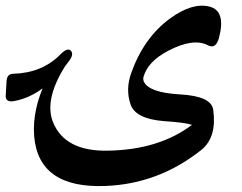

<svg xmlns="http://www.w3.org/2000/svg" viewBox="-60 -433 844 669"><path d="M665 -275Q614 -302 526 -256Q455 -219 440 -165Q438 -157 441 -149Q459 -110 568 -104Q677 -98 683 -50Q696 45 642 89Q493 208 307 215Q74 224 59 41Q52 -51 100 -151Q127 -206 159 -247Q174 -267 185 -256Q196 -245 179 -221Q92 -93 124 -9Q165 95 316 92Q494 89 609 2Q586 -6 511 -11Q412 -19 395 -69Q377 -121 397 -178Q441 -302 533 -369Q610 -425 670 -410Q728 -395 703 -301Q692 -261 665 -275ZM150 -243Q176 -269 187 -256Q198 -244 181 -221Q93 -100 -10 -81Q-42 -75 -40 -101L-37 -152Q-35 -176 -13 -176Q87 -179 150 -243Z"/></svg>

Font: Amiri
Style: Bold
Weight: 700
Designer: Khaled Hosny
Version: Version 0.113